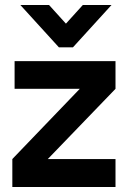

<svg xmlns="http://www.w3.org/2000/svg" viewBox="-20 -743 509 763"><path d="M214 -555 61 -723H175L242 -649L309 -723H423L270 -555ZM170 -111H439V0H29V-111L297 -390H38V-500H439V-390Z"/></svg>

Font: Haskoy Bold
Style: Regular
Weight: 700
Designer: Ertekin Erdin
Foundry: Ertekin Erdin
Version: Version 1.500; ttfautohint (v1.8.3)